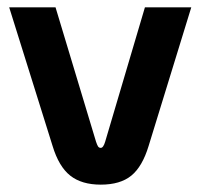

<svg xmlns="http://www.w3.org/2000/svg" viewBox="-20 -490 545 522"><path d="M123 -93 5 -470H131L241 -105Q244 -96 246.5 -92Q249 -88 254 -88Q261 -88 266 -105L374 -470H500L384 -93Q367 -37 337 -12.5Q307 12 254 12Q202 12 171 -12.5Q140 -37 123 -93Z"/></svg>

Font: KoHo
Style: Bold
Weight: 700
Designer: Cadson Demak & Katatrad Team
Foundry: Cadson Demak Co.,Ltd.
Version: Version 1.000; ttfautohint (v1.6)